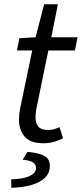

<svg xmlns="http://www.w3.org/2000/svg" viewBox="-20 -661 385 902"><path d="M183.9 12Q121.5 12 95.3 -19.8Q69.1 -51.6 69.1 -97.2Q69.1 -111 70.4 -123.5Q71.7 -135.9 74.3 -149.8L131.3 -423.8H59.6L70.9 -481.4L147.1 -486L187.4 -640.9H251.9L221.1 -486H344.5L331.8 -423.8H207.1L150.2 -146.5Q149.2 -137.5 148 -128.8Q146.8 -120.1 146.8 -110.4Q146.8 -80.7 160.7 -65.4Q174.5 -50.2 206.8 -50.2Q222 -50.2 235.3 -54.4Q248.7 -58.6 259.4 -63.7L276.3 -11.4Q260.3 -3 236.6 4.5Q212.9 12 183.9 12ZM33.5 221.2 32.2 181.8Q92.7 179.4 121 165.1Q149.2 150.8 149.2 129.2Q149.2 111.3 134.4 101.5Q119.6 91.7 86.4 89.8L108.9 52.5Q152.2 56.4 174.9 65.2Q197.6 73.9 205.9 87.1Q214.2 100.2 214.2 118.9Q214.2 151.7 191.1 174.1Q168.1 196.4 127.1 208.1Q86.2 219.9 33.5 221.2Z"/></svg>

Font: Source Sans Variable
Style: Italic
Weight: 200
Italic angle: -11°
Designer: Paul D. Hunt
Foundry: Adobe Systems Incorporated
Version: Version 3.006;hotconv 1.0.111;makeotfexe 2.5.65597